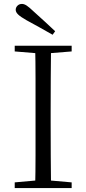

<svg xmlns="http://www.w3.org/2000/svg" viewBox="-20 -958 440 978"><path d="M261 -799 248 -781Q215 -800 181.5 -818.5Q148 -837 115 -855Q85 -872 72.5 -884Q60 -896 60 -908Q60 -920 69 -929Q78 -938 92 -938Q103 -938 116 -929.5Q129 -921 152 -899Q178 -876 205.5 -850.5Q233 -825 261 -799ZM55 0V-29L189 -41H209L345 -29V0ZM159 0Q161 -83 161 -166.5Q161 -250 161 -335V-390Q161 -475 161 -559Q161 -643 159 -725H240Q239 -643 238.5 -559Q238 -475 238 -390V-335Q238 -250 238.5 -166.5Q239 -83 240 0ZM55 -696V-725H345V-696L209 -685H189Z"/></svg>

Font: Noto Serif SC ExtraLight Light
Style: Regular
Weight: 300
Version: Version 2.002-H1;hotconv 1.1.0;makeotfexe 2.6.0